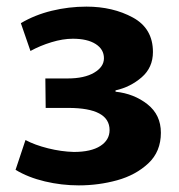

<svg xmlns="http://www.w3.org/2000/svg" viewBox="-20 -521 541 580"><path d="M184 -284Q235 -284 264.5 -301.5Q294 -319 294 -345Q294 -372 269 -388Q244 -404 200 -404Q170 -404 135.5 -393.5Q101 -383 72 -367L43 -451Q85 -476 136.5 -488.5Q188 -501 241 -501Q321 -501 381.5 -468Q442 -435 442 -364Q442 -317 408 -287.5Q374 -258 329 -248V-244Q385 -238 425.5 -206Q466 -174 466 -120Q466 -63 428 -27.5Q390 8 334 23.5Q278 39 218 39Q166 39 115.5 27Q65 15 27 -8L57 -98Q85 -83 125 -73Q165 -63 203 -62Q255 -62 283 -80Q311 -98 311 -128Q311 -195 186 -195H118L117 -284Z"/></svg>

Font: LINE Seed Sans KR Bold
Style: Regular
Weight: 700
Designer: LINE BX Design & Sandoll Inc & Dalton Maag Ltd
Foundry: Sandoll Inc.
Version: Version 1.000